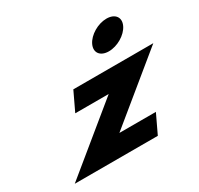

<svg xmlns="http://www.w3.org/2000/svg" viewBox="-164 -993 1237 1194"><g transform="rotate(-30 454.5 -395.5)"><path d="M732.5 -791C670.8 -791 601.7 -750 577.4 -699C553.2 -648 583.3 -607 645 -607C706.7 -607 775.8 -648 800 -699C824.3 -750 794.2 -791 732.5 -791ZM909.1 -513H334.7L270.6 -378H510.7L48.8 0H645.2L709.3 -135H447.2Z"/></g></svg>

Font: Hussar
Style: BdSuprExtOblFive
Weight: 700
Foundry: Cannot Into Space Fonts
Version: Version 2.00